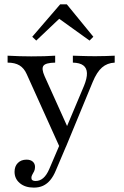

<svg xmlns="http://www.w3.org/2000/svg" viewBox="-20 -674 575 892"><path d="M256.5 8.1 104 -329.8Q91.9 -357.3 70.6 -370.2Q49.2 -383.1 15.3 -383.1V-415.3Q46.8 -413.7 72.6 -412.9Q98.4 -412.1 125 -412.1Q158.1 -412.1 186.3 -412.9Q214.5 -413.7 236.3 -415.3V-383.1Q191.9 -382.3 181.9 -368.5Q171.8 -354.8 187.1 -320.2L298.4 -73.4L283.9 -70.2L370.2 -275Q384.7 -310.5 383.9 -334.3Q383.1 -358.1 366.9 -370.2Q350.8 -382.3 318.5 -383.1V-415.3Q340.3 -414.5 356.5 -414.1Q372.6 -413.7 387.9 -413.3Q403.2 -412.9 422.6 -412.9Q447.6 -412.9 471.4 -413.7Q495.2 -414.5 512.9 -415.3V-383.1Q478.2 -381.5 454 -360.5Q429.8 -339.5 410.5 -292.7L286.3 8.1ZM137.1 197.6Q96.8 197.6 72.2 177Q47.6 156.5 47.6 124.2Q47.6 98.4 62.9 83.1Q78.2 67.7 103.2 67.7Q121.8 67.7 132.3 77Q142.7 86.3 142.7 101.6Q142.7 112.9 138.7 121.4Q134.7 129.8 130.2 137.1Q125.8 144.4 125.8 152.4Q125.8 166.9 145.2 166.9Q165.3 166.9 181 153.2Q196.8 139.5 208.9 111.3L261.3 -11.3L287.1 5.6L239.5 117.7Q228.2 145.2 213.3 162.9Q198.4 180.6 179.8 189.1Q161.3 197.6 137.1 197.6ZM148.4 -485.5 129.8 -503.2 259.7 -654H290.3L413.7 -503.2L396 -485.5L235.5 -600.8L275 -605.6Z"/></svg>

Font: Playfair 12pt Light
Style: Regular
Weight: 300
Designer: Claus Eggers Sørensen
Foundry: Claus Eggers Sørensen
Version: Version 2.000;gftools[0.9.28]